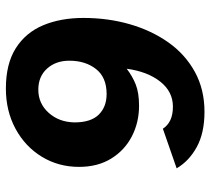

<svg xmlns="http://www.w3.org/2000/svg" viewBox="-52 -668 732 669"><g transform="rotate(90 314.5 -334.0)"><path d="M289 12Q203 12 148.5 -22.5Q94 -57 68.5 -118Q43 -179 43 -258Q43 -344 65 -420Q87 -496 128.5 -554.5Q170 -613 231 -646.5Q292 -680 370 -680Q444 -680 493 -653Q542 -626 567 -583L429 -535Q418 -552 399 -561Q380 -570 352 -570Q300 -570 265 -526Q230 -482 220 -409Q246 -429 275 -440.5Q304 -452 349 -452Q407 -452 455.5 -427Q504 -402 533 -355Q562 -308 562 -243Q562 -171 526.5 -113Q491 -55 429 -21.5Q367 12 289 12ZM293 -101Q341 -101 373.5 -137Q406 -173 407 -227Q407 -284 380 -311.5Q353 -339 308 -339Q250 -339 221 -302Q192 -265 192 -209Q192 -162 219.5 -131.5Q247 -101 293 -101Z"/></g></svg>

Font: Atkinson Hyperlegible
Style: Bold Italic
Weight: 700
Italic angle: -12°
Designer: Elliott Scott, Megan Eiswerth, Linus Boman, Theodore Petrosky
Foundry: Braille Institute
Version: Version 1.006; ttfautohint (v1.8.3)